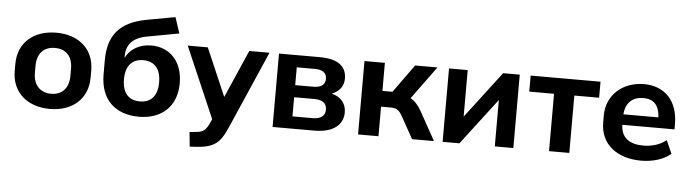

<svg xmlns="http://www.w3.org/2000/svg" viewBox="-53 -974 5040 1405"><g transform="rotate(5 2467.0 -271.5)"><path d="M327.6 10.7C489.7 10.7 605.5 -84.5 605.5 -244.1V-295.4C605.5 -455.6 489.7 -549.3 327.6 -549.3C165 -549.3 47.9 -455.6 47.9 -295.4V-244.1C47.9 -84.5 165 10.7 327.6 10.7ZM327.6 -100.6C253.4 -100.6 196.3 -146.5 196.3 -244.1V-295.4C196.3 -393.1 253.4 -437.5 327.6 -437.5C401.4 -437.5 457 -393.1 457 -295.4V-244.1C457 -147 401.4 -100.6 327.6 -100.6Z M981.9 10.7C1150.4 10.7 1258.8 -90.3 1258.8 -259.8C1258.8 -420.9 1162.1 -516.6 1028.8 -516.6C941.9 -516.6 875 -477.1 839.8 -409.7V-418C839.8 -507.3 886.2 -560.1 991.2 -579.1L1224.1 -622.1L1185.5 -738.8L976.6 -700.7C787.6 -665.5 697.8 -568.4 697.8 -380.4V-276.4C697.8 -88.9 809.1 10.7 981.9 10.7ZM979 -101.6C898.4 -101.6 849.6 -151.4 849.6 -253.4C849.6 -354 898.9 -404.3 977.5 -404.3C1059.1 -404.3 1107.9 -354 1107.9 -252.4C1107.9 -151.4 1059.6 -101.6 979 -101.6Z M1509.3 1.5C1486.3 54.2 1468.3 79.6 1414.6 84.5L1361.3 89.8L1371.6 196.3L1420.9 193.4C1585 183.6 1606.9 118.2 1667 -19.5L1893.6 -539.1H1745.1L1591.8 -188L1440.4 -539.1H1293L1518.1 -18.1Z M2271.5 0C2404.3 0 2480.5 -57.6 2480.5 -151.9C2480.5 -216.3 2442.9 -263.2 2373.5 -280.8C2426.8 -300.8 2460 -342.8 2460 -397.9C2460 -487.3 2399.4 -539.1 2261.7 -539.1H1963.4V0ZM2101.6 -230.5H2248.5C2308.6 -230.5 2341.3 -208 2341.3 -160.2C2341.3 -113.3 2308.6 -89.8 2248.5 -89.8H2101.6ZM2101.6 -450.2H2234.9C2292 -450.2 2321.8 -427.7 2321.8 -384.8C2321.8 -341.8 2292 -319.3 2234.9 -319.3H2101.6Z M2741.2 0V-217.3H2809.1C2852.5 -217.3 2873 -205.6 2896.5 -164.1L2987.8 0H3148.9L3032.2 -210C3007.3 -252.9 2982.4 -281.2 2951.2 -297.9L3127.4 -539.1H2963.4L2814.9 -333H2741.2V-539.1H2591.3V0Z M3335.9 0 3595.7 -340.8V0H3731.9V-539.1H3609.9L3349.6 -197.3V-539.1H3212.4V0Z M4143.1 0V-421.4H4325.2V-539.1H3812V-421.4H3994.1V0Z M4672.4 10.7C4754.4 10.7 4838.4 -14.2 4888.2 -58.6L4845.2 -155.3C4799.8 -117.7 4737.3 -100.6 4677.7 -100.6C4575.7 -100.6 4514.2 -144 4511.7 -238.8H4895V-276.4C4895 -444.3 4800.3 -549.3 4644.5 -549.3C4490.7 -549.3 4370.6 -447.8 4370.6 -295.4V-244.1C4370.6 -81.5 4496.1 10.7 4672.4 10.7ZM4648.9 -447.3C4723.1 -447.3 4765.1 -405.8 4770 -315.9H4512.7C4519.5 -403.8 4571.3 -447.3 4648.9 -447.3Z"/></g></svg>

Font: Winston
Style: Bold
Weight: 700
Designer: Vernon Adams, Kim Jin-seong, David Berlow, Cristiano Sobral
Foundry: The Winston Project Authors
Version: Version 3.004